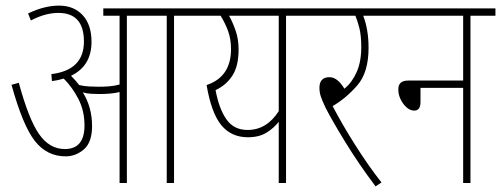

<svg xmlns="http://www.w3.org/2000/svg" viewBox="-20 -652 1785 684"><path d="M432 0V-596H574V0H600V-596H689V-622H348V-596H406V-351Q388 -346 369.5 -344.5Q351 -343 331 -343Q316 -343 297.5 -344Q279 -345 262 -349Q250 -365 233 -382Q306 -417 306 -503Q306 -564 274.5 -598Q243 -632 190 -632Q138 -632 80 -604L90 -579Q141 -606 188 -606Q279 -606 279 -504Q279 -402 163 -388L165 -363Q188 -366 207 -372Q238 -341 259.5 -299Q281 -257 281 -205Q281 -121 211 -121Q156 -121 119 -174.5Q82 -228 47 -357L21 -350Q61 -205 104 -150Q147 -95 214 -95Q250 -95 279 -120Q308 -145 308 -203Q308 -270 275 -323Q288 -319 304 -318Q320 -317 336 -317Q352 -317 370.5 -318.5Q389 -320 406 -324V0Z M999 0V-596H1088V-622H677V-596H766Q782 -570 792.5 -541.5Q803 -513 803 -477Q803 -378 716 -349Q733 -249 768.5 -206Q804 -163 863 -163Q903 -163 929.5 -179.5Q956 -196 973 -218V0ZM862 -189Q813 -189 786.5 -227Q760 -265 748 -331Q785 -348 807.5 -382Q830 -416 830 -476Q830 -512 819.5 -542.5Q809 -573 796 -596H973V-256Q930 -189 862 -189Z M1318 12 1339 -2Q1294 -59 1247 -133Q1200 -207 1165 -274Q1213 -302 1253 -348Q1293 -394 1293 -482Q1293 -546 1274 -596H1372V-622H1076V-596H1246Q1253 -580 1260 -553Q1267 -526 1267 -484Q1267 -432 1250.5 -395Q1234 -358 1207 -336Q1182 -377 1154 -377Q1118 -377 1118 -339Q1118 -324 1122.5 -309.5Q1127 -295 1140 -268Q1160 -228 1208.5 -148.5Q1257 -69 1318 12Z M1360 -596H1630V-365H1434Q1399 -365 1399 -334Q1399 -306 1417 -282Q1435 -258 1456 -258Q1478 -258 1478 -289V-339H1630V0H1656V-596H1745V-622H1360Z"/></svg>

Font: Noto Sans Devanagari Extra Condensed Thin
Style: Regular
Weight: 250
Width: 2
Designer: Monotype Design Team
Foundry: Monotype Imaging Inc.
Version: 1.000